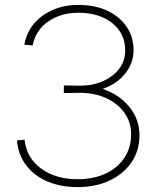

<svg xmlns="http://www.w3.org/2000/svg" viewBox="-20 -746 640 782"><path d="M296 16Q227 16 173 -7Q119 -30 86.5 -73Q54 -116 49 -174L80 -177Q88 -103 147.5 -59.5Q207 -16 296 -16Q360 -16 409 -38.5Q458 -61 486 -102.5Q514 -144 514 -199Q514 -249 486.5 -287Q459 -325 412 -346.5Q365 -368 306 -368L240 -367V-398L306 -397Q358 -397 399.5 -415.5Q441 -434 465.5 -466Q490 -498 490 -541Q490 -609 437.5 -651.5Q385 -694 299 -694Q228 -694 176.5 -658.5Q125 -623 113 -561L79 -564Q93 -639 154 -682.5Q215 -726 299 -726Q366 -726 416.5 -702.5Q467 -679 495.5 -637.5Q524 -596 524 -541Q524 -489 489.5 -446Q455 -403 398 -384Q466 -361 507 -310.5Q548 -260 548 -195Q548 -133 516 -85.5Q484 -38 427 -11Q370 16 296 16Z"/></svg>

Font: Geist Mono Thin
Style: Regular
Weight: 100
Monospace: yes
Designer: Basement.studio, Andrés Briganti, Mateo Zaragoza
Foundry: Basement.studio, Vercel, Andrés Briganti, Guido Ferreyra, Mateo Zaragoza
Version: Version 1.500; ttfautohint (v1.8.4.7-5d5b)